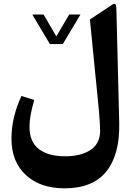

<svg xmlns="http://www.w3.org/2000/svg" viewBox="-20 -751 720 1030"><path d="M247.6 -514.6 153.3 -672.9H213.9L282.2 -555.7L351.1 -672.9H411.6L316.9 -514.6ZM619.6 -93.3Q623.5 77.1 551 168.2Q478.5 259.3 326.2 259.3Q195.8 259.3 118.7 188Q41.5 116.7 41.5 -6.8Q41.5 -122.1 95.2 -236.3L163.6 -214.4Q138.2 -128.4 138.2 -71.8Q138.2 10.3 188.7 48.8Q239.3 87.4 329.1 87.4Q368.7 87.4 401.6 79.8Q434.6 72.3 460.9 56.6Q487.3 41 502.2 14.2Q517.1 -12.7 517.1 -48.3Q517.1 -85 510.3 -161.4Q503.4 -237.8 487.8 -388.9Q472.2 -540 462.4 -646.5L570.8 -718.3Q590.3 -733.4 597.2 -730.2Q604 -727.1 604.5 -697.3Z"/></svg>

Font: Sahel FD
Style: Bold-FD
Weight: 700
Foundry: Saber Rastikerdar (saber.rastikerdar@gmail.com)
Version: Version 3.3.0